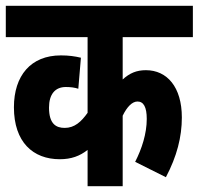

<svg xmlns="http://www.w3.org/2000/svg" viewBox="-20 -642 685 662"><path d="M645 -514V-622H0V-514H282V-253C260 -222 237 -201 203 -201C173 -201 149 -215 149 -271C149 -317 170 -342 207 -342C224 -342 238 -340 250 -336L259 -443C238 -448 217 -451 190 -451C86 -451 28 -381 28 -272C28 -152 94 -93 186 -93C226 -93 255 -104 282 -125V0H403V-243C418 -274 436 -292 454 -292C475 -292 486 -273 486 -232C486 -181 469 -129 446 -84L552 -31C590 -103 607 -170 607 -237C607 -342 556 -400 483 -400C451 -400 427 -390 403 -368V-514Z"/></svg>

Font: Noto Sans ExtraCondensed
Style: Bold Italic
Weight: 700
Width: 2
Italic angle: -12°
Designer: Monotype Design Team
Foundry: Monotype Imaging Inc.
Version: Version 2.013